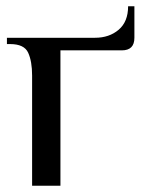

<svg xmlns="http://www.w3.org/2000/svg" viewBox="-20 -590 472 610"><path d="M82 0V-350Q82 -395 69.5 -422.5Q57 -450 12 -450H2V-470H282Q327 -470 357 -495.5Q387 -521 387 -570H407V-470Q407 -450 397 -440Q387 -430 367 -430H172V0Z"/></svg>

Font: El Messiri
Style: Regular
Weight: 400
Designer: Mohamed Gaber
Foundry: Kief Type Foundry
Version: Version 2.020